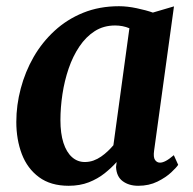

<svg xmlns="http://www.w3.org/2000/svg" viewBox="-20 -588 620 618"><path d="M476 -103Q473 -82 479 -73.2Q485 -64.5 495 -64.5Q503 -64.5 513.2 -69.8Q523.5 -75 539.5 -88.5L553.5 -57.5Q548.5 -49.5 531.2 -33.2Q514 -17 486.8 -3.5Q459.5 10 425 10Q395 10 375 -4.8Q355 -19.5 353.5 -50.5L355.5 -66.5Q339 -48 316.8 -30.2Q294.5 -12.5 265.8 -1.2Q237 10 201 10Q143 10 105.5 -17.8Q68 -45.5 50.2 -92.2Q32.5 -139 32.5 -195.5Q32.5 -249.5 46.8 -303.2Q61 -357 88.2 -404.5Q115.5 -452 155.8 -489Q196 -526 248 -547Q300 -568 363 -568Q389.5 -568 420.2 -561.5Q451 -555 472 -547.5L540 -567.5ZM396.5 -497Q386 -501.5 374.2 -503.8Q362.5 -506 350.5 -506Q313.5 -506 285 -487.8Q256.5 -469.5 235.5 -438.2Q214.5 -407 201 -367.5Q187.5 -328 181 -285Q174.5 -242 174.5 -201Q174.5 -158.5 184.2 -128.2Q194 -98 211.8 -82.2Q229.5 -66.5 253 -66.5Q267.5 -66.5 280.8 -71.2Q294 -76 305.5 -84Q317 -92 327 -101.5Q337 -111 345 -120.5Z"/></svg>

Font: Merriweather
Style: Bold Italic
Weight: 700
Italic angle: -7.8°
Version: Version 2.101